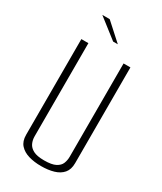

<svg xmlns="http://www.w3.org/2000/svg" viewBox="-195 -844 780 922"><g transform="rotate(30 195.0 -383.0)"><path d="M195 5Q158 5 127 -4Q96 -13 77.5 -33.5Q59 -54 59 -89V-620H98V-103Q98 -83 106 -65.5Q114 -48 134.5 -37Q155 -26 195 -26Q237 -26 258 -37Q279 -48 286 -65.5Q293 -83 293 -103V-620H331V-89Q331 -54 313.5 -33.5Q296 -13 265.5 -4Q235 5 195 5ZM197 -686 88 -771H129L223 -686Z"/></g></svg>

Font: Smooch Sans Thin Light
Style: Regular
Weight: 300
Version: Version 1.010